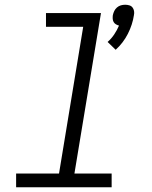

<svg xmlns="http://www.w3.org/2000/svg" viewBox="-20 -790 640 810"><path d="M468 -580 434 -613Q450 -627 462 -645Q474 -663 482 -682Q475 -684 469 -687.5Q463 -691 459.5 -697Q456 -703 455.5 -710.5Q455 -718 456 -726Q458 -735 462 -743.5Q466 -752 473.5 -758.5Q481 -765 490 -767.5Q499 -770 508 -770Q517 -770 525.5 -767.5Q534 -765 539 -758.5Q544 -752 545.5 -743.5Q547 -735 545 -726Q539 -686 519.5 -647.5Q500 -609 468 -580ZM48 0V-58H229L331 -677H174V-735H406L294 -58H451V0Z"/></svg>

Font: Iosevka Curly LtExObl
Style: Regular
Weight: 300
Width: 7
Italic angle: -9°
Monospace: yes
Designer: Belleve Invis
Foundry: Belleve Invis
Version: Version 11.1.0; ttfautohint (v1.8.3)